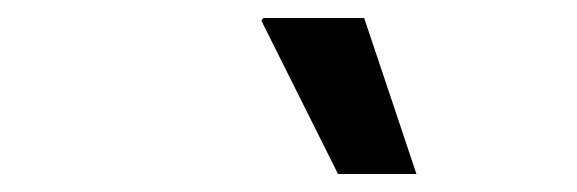

<svg xmlns="http://www.w3.org/2000/svg" viewBox="-20 -780 640 213"><path d="M355 -587 270 -757 272 -760H384L442 -587Z"/></svg>

Font: Chivo Mono SemiBold
Style: Italic
Weight: 600
Italic angle: -8.05°
Monospace: yes
Version: Version 1.008